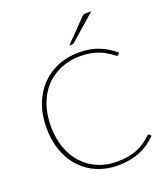

<svg xmlns="http://www.w3.org/2000/svg" viewBox="-163 -1032 1007 1154"><g transform="rotate(-20 340.0 -455.0)"><path d="M626 -104.5Q628 -104.5 631.5 -102L642 -91Q620 -69 594.5 -50.8Q569 -32.5 538.5 -19.5Q508 -6.5 471.8 0.8Q435.5 8 392 8Q320.5 8 260.2 -17.2Q200 -42.5 156.5 -89.2Q113 -136 88.5 -202.5Q64 -269 64 -351.5Q64 -432 88.5 -498.2Q113 -564.5 157.8 -611.8Q202.5 -659 264.8 -685Q327 -711 402 -711Q472.5 -711 527 -689.5Q581.5 -668 628.5 -627.5L621 -616.5Q619 -613 613 -613Q610 -613 602.8 -618.5Q595.5 -624 583.8 -632.2Q572 -640.5 555.2 -650.2Q538.5 -660 516 -668.2Q493.5 -676.5 465 -682Q436.5 -687.5 402 -687.5Q334 -687.5 277 -664Q220 -640.5 179 -597Q138 -553.5 115.2 -491.2Q92.5 -429 92.5 -351.5Q92.5 -272.5 115.2 -210.2Q138 -148 178.5 -104.8Q219 -61.5 274 -38.5Q329 -15.5 393.5 -15.5Q434 -15.5 466 -21Q498 -26.5 524.8 -37.5Q551.5 -48.5 574.2 -64.5Q597 -80.5 619.5 -101Q623 -104.5 626 -104.5ZM557 -918 392.5 -774Q387.5 -769.5 379.5 -769.5H362.5L498.5 -909Q503.5 -914.5 508.5 -916.2Q513.5 -918 523.5 -918Z"/></g></svg>

Font: Lato ExtraLight
Style: Regular
Weight: 275
Designer: Lukasz Dziedzic with Adam Twardoch and Botio Nikoltchev
Foundry: tyPoland Lukasz Dziedzic
Version: Version 2.015; 2015-08-06; http://www.latofonts.com/